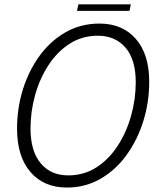

<svg xmlns="http://www.w3.org/2000/svg" viewBox="-20 -854 724 884"><path d="M287.5 9.5Q182 9.5 120.2 -62Q58.5 -133.5 58.5 -262Q58.5 -355 85.2 -441.5Q112 -528 162 -596.8Q212 -665.5 282 -705.5Q352 -745.5 438 -745.5Q543.5 -745.5 605.2 -675.2Q667 -605 667 -477Q667 -384 640 -297Q613 -210 563 -140.8Q513 -71.5 443.2 -31Q373.5 9.5 287.5 9.5ZM294 -46.5Q367 -46.5 424.5 -83.8Q482 -121 522.2 -183.2Q562.5 -245.5 583.8 -321.8Q605 -398 605 -475.5Q605 -579.5 558 -634.5Q511 -689.5 430.5 -689.5Q358 -689.5 300.5 -652.5Q243 -615.5 202.8 -553.5Q162.5 -491.5 141.5 -415.8Q120.5 -340 120.5 -262.5Q120.5 -158.5 167.2 -102.5Q214 -46.5 294 -46.5ZM334.5 -804 341 -834H582.5L576 -804Z"/></svg>

Font: Epilogue Light
Style: Italic
Weight: 300
Italic angle: -12°
Designer: Tyler Finck
Foundry: Etcetera Type Co
Version: Version 2.111; ttfautohint (v1.8.3)